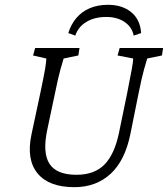

<svg xmlns="http://www.w3.org/2000/svg" viewBox="-20 -774 702 803"><path d="M127 -573.2H312.5L307.6 -542L246.1 -529.3Q242.2 -516.6 232.9 -483.9Q223.6 -451.2 210 -383.8L177.7 -231.4Q157.2 -134.8 187 -88.9Q216.8 -43 299.8 -43Q375 -43 417 -85.9Q459 -128.9 477.5 -217.8L511.7 -383.8Q525.4 -453.1 531.2 -484.9Q537.1 -516.6 537.1 -529.3L471.7 -542L480.5 -573.2H662.1L657.2 -542L595.7 -529.3Q591.8 -516.6 582.5 -483.9Q573.2 -451.2 559.6 -383.8L525.4 -213.9Q502.9 -102.5 442.4 -46.9Q381.8 8.8 291 8.8Q184.6 8.8 137.2 -48.8Q89.8 -106.4 111.3 -210L148.4 -383.8Q163.1 -453.1 168.5 -484.9Q173.8 -516.6 173.8 -529.3L118.2 -542ZM294.9 -625 265.6 -635.7Q277.3 -672.9 299.8 -699.2Q322.3 -725.6 355.5 -739.7Q388.7 -753.9 431.6 -753.9Q491.2 -753.9 528.8 -723.1Q566.4 -692.4 570.3 -635.7L539.1 -625Q532.2 -661.1 501 -682.1Q469.7 -703.1 424.8 -703.1Q375 -703.1 340.8 -682.1Q306.6 -661.1 294.9 -625Z"/></svg>

Font: Crimson Pro ExtraLight
Style: Italic
Weight: 250
Italic angle: -12°
Designer: Jacques Le Bailly
Foundry: Baron von Fonthausen
Version: Version 1.003